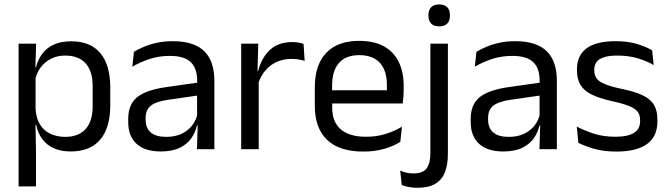

<svg xmlns="http://www.w3.org/2000/svg" viewBox="-20 -690 3094 888"><path d="M306.5 10.5Q261.5 10.5 228.5 -4.5Q195.5 -19.5 175 -47.5Q154.5 -75.5 147.5 -112.5H121L144.5 -188.5Q146.5 -144.5 164.2 -115.2Q182 -86 212.5 -71.5Q243 -57 281.5 -57Q343 -57 375.8 -93Q408.5 -129 408.5 -198.5V-292Q408.5 -361 376 -397Q343.5 -433 281.5 -433Q244.5 -433 216 -418.5Q187.5 -404 168.8 -379Q150 -354 143 -322L123 -378.5H146.5Q154.5 -412 173.8 -439.2Q193 -466.5 226.8 -482.8Q260.5 -499 310 -499Q398 -499 444 -444.2Q490 -389.5 490 -285.5V-204.5Q490 -99.5 443.8 -44.5Q397.5 10.5 306.5 10.5ZM146.5 172H66V-488H147L143.5 -370.5L144.5 -345.5V-140L144 -123.5L146.5 13.5Z M971.5 0H891L894.5 -118.5L891.5 -131V-286.5L892 -315Q892 -374.5 861.8 -403Q831.5 -431.5 766 -431.5Q713.5 -431.5 669.8 -416.5Q626 -401.5 592 -381.5L599.5 -450.5Q618.5 -462 644.8 -473.2Q671 -484.5 704.8 -492Q738.5 -499.5 779 -499.5Q831.5 -499.5 868.2 -486.8Q905 -474 927.8 -450Q950.5 -426 961 -392Q971.5 -358 971.5 -316ZM723 10.5Q650.5 10.5 611.8 -24.8Q573 -60 573 -125.5V-140Q573 -207.5 614.8 -240.8Q656.5 -274 747.5 -287L902 -309L906.5 -250L757.5 -228.5Q701.5 -220.5 677.5 -201.2Q653.5 -182 653.5 -144.5V-136.5Q653.5 -98 677.2 -77.5Q701 -57 748.5 -57Q790.5 -57 820.5 -71.5Q850.5 -86 869 -110.5Q887.5 -135 894 -165L906.5 -110H891Q884 -78 864.8 -50.5Q845.5 -23 811 -6.2Q776.5 10.5 723 10.5Z M1172.5 -298.5 1154 -361 1174 -362Q1190 -424 1229 -459.8Q1268 -495.5 1332.5 -495.5Q1348.5 -495.5 1361.2 -493Q1374 -490.5 1384 -487L1389 -408.5Q1376.5 -412.5 1361.2 -415Q1346 -417.5 1327.5 -417.5Q1272.5 -417.5 1231.8 -387Q1191 -356.5 1172.5 -298.5ZM1176.5 0H1095.5V-488H1174.5L1170.5 -344L1176.5 -338Z M1660.5 11Q1549 11 1492.5 -43.5Q1436 -98 1436 -199.5V-286.5Q1436 -389.5 1488.5 -445.2Q1541 -501 1642 -501Q1710 -501 1755.5 -475.8Q1801 -450.5 1824 -404Q1847 -357.5 1847 -293V-275Q1847 -259 1845.8 -243Q1844.5 -227 1842.5 -211.5H1768Q1769 -235.5 1769.2 -257Q1769.5 -278.5 1769.5 -296.5Q1769.5 -341 1755.2 -371.8Q1741 -402.5 1712.8 -418.8Q1684.5 -435 1642 -435Q1579 -435 1547.5 -398.5Q1516 -362 1516 -294V-247.5L1516.5 -237.5V-191Q1516.5 -160.5 1525.5 -136Q1534.5 -111.5 1553.8 -93.8Q1573 -76 1602.8 -66.8Q1632.5 -57.5 1673.5 -57.5Q1721 -57.5 1762 -70Q1803 -82.5 1839 -104L1831.5 -34Q1799 -13.5 1756 -1.2Q1713 11 1660.5 11ZM1825.5 -211.5H1478.5V-272.5H1825.5Z M2051.5 -66.5H1970.5V-488H2051.5ZM2011 -568Q1986 -568 1973.8 -581.2Q1961.5 -594.5 1961.5 -617.5V-620Q1961.5 -643.5 1973.8 -656.5Q1986 -669.5 2011 -669.5Q2036 -669.5 2048.5 -656.5Q2061 -643.5 2061 -620V-617.5Q2061 -594 2048.5 -581Q2036 -568 2011 -568ZM1911 178.5Q1889.5 178.5 1870.5 174.8Q1851.5 171 1838 166L1831 99Q1845 105.5 1860.2 108.8Q1875.5 112 1892 112Q1937 112 1953.8 87.8Q1970.5 63.5 1970.5 18V-136.5H2051.5V22Q2051.5 71 2038 106Q2024.5 141 1993.5 159.8Q1962.5 178.5 1911 178.5Z M2555.5 0H2475L2478.5 -118.5L2475.5 -131V-286.5L2476 -315Q2476 -374.5 2445.8 -403Q2415.5 -431.5 2350 -431.5Q2297.5 -431.5 2253.8 -416.5Q2210 -401.5 2176 -381.5L2183.5 -450.5Q2202.5 -462 2228.8 -473.2Q2255 -484.5 2288.8 -492Q2322.5 -499.5 2363 -499.5Q2415.5 -499.5 2452.2 -486.8Q2489 -474 2511.8 -450Q2534.5 -426 2545 -392Q2555.5 -358 2555.5 -316ZM2307 10.5Q2234.5 10.5 2195.8 -24.8Q2157 -60 2157 -125.5V-140Q2157 -207.5 2198.8 -240.8Q2240.5 -274 2331.5 -287L2486 -309L2490.5 -250L2341.5 -228.5Q2285.5 -220.5 2261.5 -201.2Q2237.5 -182 2237.5 -144.5V-136.5Q2237.5 -98 2261.2 -77.5Q2285 -57 2332.5 -57Q2374.5 -57 2404.5 -71.5Q2434.5 -86 2453 -110.5Q2471.5 -135 2478 -165L2490.5 -110H2475Q2468 -78 2448.8 -50.5Q2429.5 -23 2395 -6.2Q2360.5 10.5 2307 10.5Z M2831 11Q2772 11 2728 -1.8Q2684 -14.5 2655 -29.5L2647.5 -104.5Q2684 -85.5 2727.8 -71.5Q2771.5 -57.5 2827 -57.5Q2883.5 -57.5 2912 -75.5Q2940.5 -93.5 2940.5 -129V-134.5Q2940.5 -157.5 2929.8 -172.5Q2919 -187.5 2891 -199Q2863 -210.5 2811.5 -222Q2750 -235.5 2714.5 -253.8Q2679 -272 2663.8 -299Q2648.5 -326 2648.5 -365V-369.5Q2648.5 -433.5 2693 -466.5Q2737.5 -499.5 2827 -499.5Q2884.5 -499.5 2926.8 -486.5Q2969 -473.5 2996 -457.5L3003.5 -389Q2971 -408 2929 -420.5Q2887 -433 2834.5 -433Q2796.5 -433 2773 -425.2Q2749.5 -417.5 2739 -403.2Q2728.5 -389 2728.5 -369V-365Q2728.5 -343 2739 -327.8Q2749.5 -312.5 2776.8 -301.2Q2804 -290 2852.5 -279.5Q2915 -267 2951.8 -249.5Q2988.5 -232 3004.5 -205.2Q3020.5 -178.5 3020.5 -136.5V-128Q3020.5 -59 2972.5 -24Q2924.5 11 2831 11Z"/></svg>

Font: Anek Malayalam Medium
Style: Regular
Weight: 400
Version: Version 1.003